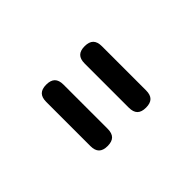

<svg xmlns="http://www.w3.org/2000/svg" viewBox="-54 -954 707 707"><g transform="rotate(-45 300.0 -600.0)"><path d="M355 -485V-715Q355 -738 366 -749Q377 -760 400 -760Q423 -760 434 -749Q445 -738 445 -715V-485Q445 -462 434 -451Q423 -440 400 -440Q377 -440 366 -451Q355 -462 355 -485ZM155 -485V-715Q155 -738 166 -749Q177 -760 200 -760Q223 -760 234 -749Q245 -738 245 -715V-485Q245 -462 234 -451Q223 -440 200 -440Q177 -440 166 -451Q155 -462 155 -485Z"/></g></svg>

Font: Maple Mono NF CN
Style: Regular
Weight: 400
Monospace: yes
Designer: subframe7536
Version: Version 7.000